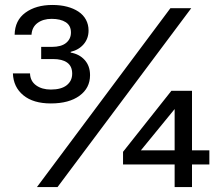

<svg xmlns="http://www.w3.org/2000/svg" viewBox="-20 -754 884 774"><path d="M185 -337Q114 -337 74 -370Q34 -403 32 -458H101Q102 -427 125.5 -410Q149 -393 185 -393Q227 -393 249 -410.5Q271 -428 271 -457Q271 -487 251 -501.5Q231 -516 194 -516H146V-565H189Q227 -565 246.5 -581Q266 -597 266 -623Q266 -651 245 -664.5Q224 -678 188 -678Q154 -678 131.5 -661.5Q109 -645 107 -614H39Q40 -672 82.5 -703Q125 -734 191 -734Q224 -734 250.5 -727Q277 -720 296.5 -707Q316 -694 326.5 -674.5Q337 -655 337 -631Q337 -599 317.5 -576Q298 -553 265 -545V-542Q300 -536 321.5 -512Q343 -488 343 -451Q343 -399 300.5 -368Q258 -337 185 -337ZM129 0 667 -721H751L212 0ZM684 0V-362L714 -351L548 -148H824V-91H476V-142L671 -388H754V0Z"/></svg>

Font: Mona Sans SemiExpanded Medium
Style: Regular
Weight: 500
Width: 6
Designer: Deni Anggara
Foundry: GitHub
Version: Version 2.000